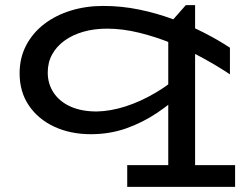

<svg xmlns="http://www.w3.org/2000/svg" viewBox="-20 -506 960 744"><path d="M332 14Q253 14 190.5 -15Q128 -44 92 -97Q56 -150 56 -222Q56 -282 81.5 -330.5Q107 -379 151.5 -413Q196 -447 254.5 -465Q313 -483 380 -483Q451 -483 519 -469Q587 -455 650.5 -431.5Q714 -408 770 -379.5Q826 -351 871 -321V-218Q826 -248 769 -279.5Q712 -311 648.5 -337Q585 -363 520 -379Q455 -395 395 -395Q345 -395 303 -383Q261 -371 230 -348.5Q199 -326 182 -295Q165 -264 165 -225Q165 -181 188 -146.5Q211 -112 253.5 -93Q296 -74 355 -74Q408 -75 466 -93.5Q524 -112 583.5 -147Q643 -182 698 -233V-156Q647 -108 590 -69.5Q533 -31 469 -8.5Q405 14 332 14ZM473 218V134H891V218ZM632 212V-409L700 -486H736V212Z"/></svg>

Font: BioRhyme SemiExpanded
Style: Regular
Weight: 400
Width: 6
Designer: Aoife Mooney
Foundry: Aoife Mooney Type
Version: Version 1.600;gftools[0.9.33]